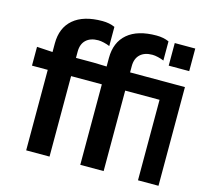

<svg xmlns="http://www.w3.org/2000/svg" viewBox="-105 -857 1051 977"><g transform="rotate(15 420.0 -368.0)"><path d="M318 -736Q355 -736 384 -723V-622Q370 -628 353 -632Q336 -636 323 -636Q282 -636 259 -614.5Q236 -593 236 -553V-520H330L398 -518V-563Q398 -646 451 -691Q504 -736 603 -736Q640 -736 669 -723V-622Q655 -628 638 -632Q621 -636 608 -636Q567 -636 544 -614.5Q521 -593 521 -553V-520H810V0H702V-424H521V0H398V-424H236V0H113V-424H30V-523L113 -518V-563Q113 -646 166 -691Q219 -736 318 -736ZM702 -723H810V-604H702Z"/></g></svg>

Font: Non Bureau Medium
Style: Regular
Weight: 500
Designer: Jona Saucedo
Foundry: Non Foundry
Version: Version 1.000; ttfautohint (v1.8.4)